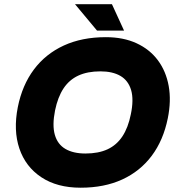

<svg xmlns="http://www.w3.org/2000/svg" viewBox="-20 -887 852 917"><path d="M365.1 9.5Q252.6 9.5 177.4 -40.5Q102.1 -90.4 72.6 -177.4Q43.1 -264.4 65.1 -375.5Q86.1 -480.3 141.8 -554.9Q197.5 -629.4 284.5 -669.5Q371.5 -709.5 485.5 -709.5Q569 -709.5 632 -680.5Q694.9 -651.5 733.9 -599.3Q772.9 -547.1 785.7 -476.3Q798.4 -405.6 781.4 -322.1Q760.4 -217.7 705 -143.4Q649.5 -69.1 563.8 -29.8Q478.1 9.5 365.1 9.5ZM387.9 -153.8Q450.1 -153.8 493.5 -173.9Q537 -194.1 564.6 -235.7Q592.1 -277.4 604.7 -340.5Q619.7 -411.2 606.2 -456.9Q592.6 -502.5 555.2 -524.4Q517.8 -546.2 459.7 -546.2Q397.9 -546.2 354.3 -526.1Q310.6 -505.9 283.2 -464.5Q255.9 -423.1 242.9 -359.5Q228.8 -288.8 241.9 -243.1Q255 -197.5 292.6 -175.6Q330.2 -153.8 387.9 -153.8ZM572.4 -741H443.3L338.2 -867H514.6Z"/></svg>

Font: REM Medium
Style: Italic
Weight: 500
Italic angle: -11°
Designer: Octavio Pardo
Foundry: Ashler Design
Version: Version 1.005;gftools[0.9.28]